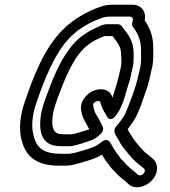

<svg xmlns="http://www.w3.org/2000/svg" viewBox="-20 -678 715 809"><path d="M384.9 -250.3C397 -255.5 401.4 -251.8 404.2 -243L407.7 -231.8C413.8 -213.9 421.7 -203.3 428.1 -191C428.1 -191 442.3 -155.1 471.3 -194.8C501.5 -236.1 511.6 -297.1 524.6 -332.7C528.1 -342.4 530.7 -356 532 -363.9L538.3 -391C540 -398.4 542.1 -407.4 542.3 -414.9L542.9 -434.9C543.5 -454.7 543.6 -479.8 534.4 -503.3C529 -516.6 523.3 -527.9 515 -538.7L492 -568.7C488.3 -573.5 481.5 -576 476 -576H432C413.7 -576 399.1 -567.1 393.2 -564.6C348 -545.4 304 -516.6 272.6 -472.2C227.5 -412.7 198.3 -335.8 172.4 -264.7C165 -245.9 158.4 -222.7 153.9 -203C153.7 -202.5 153.6 -201.7 153.5 -201.3C144.1 -143.7 144.3 -70.8 219.3 -63.1C228.3 -62.3 236.9 -62 246.3 -62H274.3C295.9 -62 351.8 -82.6 363.5 -86.5C379.7 -91.9 394.1 -104.2 404.5 -114C414.2 -123 417.3 -136.5 412.1 -145.6C403.6 -160.6 396.4 -179.9 384.1 -196.7C380.9 -202.3 378 -209.8 375.8 -217.8L373.5 -228.3C371 -239.5 373.1 -245.3 384.9 -250.3ZM453.7 -266.5C444.3 -303.4 404.2 -308.8 373.1 -295.1C342.1 -281.5 312.3 -246 323.3 -207L325.7 -196.2C333.2 -168.4 343.8 -158.4 356.2 -133.1C345.5 -129.6 298.1 -114.8 283.9 -112H257.9C250 -112 242 -112.3 235.3 -112.9C201.6 -116.3 194.7 -146.3 204.1 -203.8C207.7 -219.3 214.9 -244.1 220.1 -257.3C246.5 -329.6 275.1 -401.2 311.8 -449.2C336.5 -481.6 363.4 -502.1 404.1 -519.4C409.8 -521.8 417.8 -525.2 421.2 -526H454.1L471.5 -503.3C477.2 -496 481.3 -488.1 485.9 -476.7C490.6 -464.7 489.9 -448.3 491.6 -423.9L491 -406.3C490.3 -401.3 489.3 -395.6 488.3 -391L481.8 -363C474.1 -329.7 465 -301 453.7 -266.5ZM527.4 -608C536 -608 541.7 -600.6 539.7 -592C537.1 -580.9 533.9 -573.1 539.8 -565.3C559.8 -539.3 575 -507.1 574.3 -466.7C574.1 -439.8 576.3 -417.1 570.3 -391L564.3 -365C557.6 -336 548.5 -303.5 537.6 -274.5C532.3 -260.4 514.2 -213 507.8 -198.7C495.3 -177 484.9 -163.4 469.3 -145.2C454.6 -128 465.2 -112.5 471.2 -102.2L483.6 -81.1C486.7 -74.2 490.4 -68 494.7 -62.3C512.4 -39.4 530.6 -16.8 552.3 4.5C557.1 9.2 564.2 13.6 572.9 20.5L585 31.2C585.3 31.5 585.8 31.8 586.1 32C599.8 42.4 578.2 69.4 561.6 58.3L549.5 47.6C531.6 33 528 30.8 515.7 18.8L502.9 4.8C497.2 -0.8 493 -5.2 488.8 -9.9L478.8 -24.1C478.4 -24.6 477.8 -25.4 477.4 -25.8C466 -38.3 455.7 -58.9 444.2 -78C439.2 -86.3 425.6 -94.2 407.7 -79.7C382.1 -58.9 368.9 -56 322.8 -41.7C298.2 -34.3 279.6 -30.6 270.3 -30H238.9C149.8 -30 127.6 -63.9 117.2 -128.7C113.7 -158.9 117.4 -196.9 130.5 -236.4C168.1 -348.5 211.8 -454.7 273.9 -519.1C282.7 -528.1 295 -539.1 305.6 -547.8C340.6 -573.3 370.4 -588.8 411.7 -603.5C422.6 -606.7 431 -608 439.4 -608ZM538.9 -658H450.9C436.6 -658 420.3 -655.7 405.2 -650.3C342.2 -628.1 286.5 -595.6 240.6 -548.9C164 -469.4 120 -355 81.9 -241.5C66.2 -194 61.7 -149.3 66.2 -111.3C78.6 -32.9 118.1 20 227.4 20H259.4C277.6 20 299.2 14.3 327.5 5.8C360.6 -4.5 382.2 -9.7 409.7 -26.4C416.4 -14.7 423.8 -1.8 435 11L444.9 25.1C449.7 31.9 455.3 36.6 462 43.2L474.8 57.2C489.9 72 493.7 74.2 511.1 88.4L523.3 99.2C549.6 122.4 595.7 109.1 620.2 82C650.3 49 646.5 8.9 623.4 -9.6L611.1 -20.5C602.2 -27.5 596.8 -31.6 591.7 -35.4C569.2 -57.7 546.9 -83.3 530.2 -111.8L517.6 -133.2C530 -148.7 541.4 -164.8 552.2 -184.1C561.4 -200.4 578.3 -244.4 585.8 -268.3C596 -295.7 608.5 -331.8 614.4 -365.7L620.3 -391C628.4 -426.2 625.4 -454.6 625.6 -477.3C626.4 -525.1 610.7 -561.8 589.7 -592C597.3 -628.3 575.9 -658 538.9 -658Z"/></svg>

Font: HoneyBee
Style: StrIt
Weight: 700
Foundry: Cannot Into Space Fonts
Version: Version 0.89